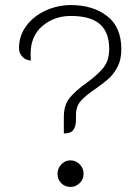

<svg xmlns="http://www.w3.org/2000/svg" viewBox="-20 -729 554 758"><path d="M232 -267Q232 -314 254.5 -342Q277 -370 322 -402Q366 -434 388.5 -462Q411 -490 411 -536Q411 -602 374 -634Q337 -666 260 -666Q194 -666 147.5 -626.5Q101 -587 101 -517Q101 -501 102 -490Q82 -491 68.5 -505Q55 -519 55 -539Q55 -588 84 -627Q113 -666 160.5 -687.5Q208 -709 260 -709Q347 -709 403 -665.5Q459 -622 459 -535Q459 -495 445 -467Q431 -439 411 -420.5Q391 -402 358 -379Q318 -352 299 -330.5Q280 -309 280 -275V-257Q280 -230 269.5 -216Q259 -202 232 -202ZM207 -43Q207 -64 222 -80Q237 -96 258 -96Q279 -96 294.5 -80.5Q310 -65 310 -43Q310 -21 294.5 -6Q279 9 258 9Q236 9 221.5 -6Q207 -21 207 -43Z"/></svg>

Font: K2D Thin
Style: Regular
Weight: 100
Designer: Katatrad Aksorn Co.,Ltd.
Foundry: Cadson Demak Co.,Ltd.
Version: Version 1.000; ttfautohint (v1.6)